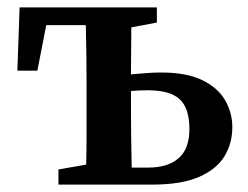

<svg xmlns="http://www.w3.org/2000/svg" viewBox="-20 -499 671 519"><path d="M27 -308 33 -479H404V-438L335 -425Q335 -396 334.5 -362Q334 -328 334 -298Q355 -300 376 -301.5Q397 -303 416 -303Q484 -303 526.5 -282.5Q569 -262 588.5 -228Q608 -194 608 -155Q608 -112 587 -77Q566 -42 518.5 -21Q471 0 391 0H138V-41L213 -54Q214 -91 214 -134Q214 -177 214 -210V-269Q214 -304 213.5 -349Q213 -394 212 -431H105L81 -308ZM334 -210Q334 -176 334.5 -130Q335 -84 336 -46H381Q434 -46 463 -71.5Q492 -97 492 -150Q492 -206 466 -230.5Q440 -255 379 -255Q368 -255 356.5 -254.5Q345 -254 334 -253Z"/></svg>

Font: Source Serif Pro Semibold
Style: Regular
Weight: 600
Designer: Frank Grießhammer
Foundry: Adobe Systems Incorporated
Version: Version 3.000;hotconv 1.0.109;makeotfexe 2.5.65596